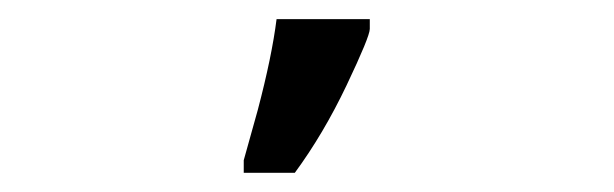

<svg xmlns="http://www.w3.org/2000/svg" viewBox="-20 -786 640 200"><path d="M233.9 -619.1 248.5 -671.4Q263.2 -727.1 268.1 -766.1H365.2V-755.9Q365.2 -748 341.1 -697.3Q316.9 -646.5 287.1 -606H233.9Z"/></svg>

Font: Apple Sans Adjectives
Style: Regular
Weight: 400
Monospace: yes
Foundry: Apple Sans Adjectives
Version: Version 0.01